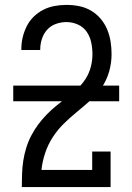

<svg xmlns="http://www.w3.org/2000/svg" viewBox="-20 -763 540 783"><path d="M69 0V-1Q69 -28 70 -55Q71 -82 75 -108Q79 -134 87 -160Q95 -186 107.5 -210Q120 -234 136 -255.5Q152 -277 170.5 -296Q189 -315 210 -332Q231 -349 252 -365.5Q273 -382 293.5 -400Q314 -418 328.5 -440.5Q343 -463 350 -489Q357 -515 357 -542Q357 -566 352 -590Q347 -614 333.5 -633.5Q320 -653 297.5 -663Q275 -673 251 -673Q229 -673 208 -665.5Q187 -658 172.5 -642Q158 -626 151 -604.5Q144 -583 144 -561V-559H67V-562Q67 -587 72.5 -610.5Q78 -634 89 -656Q100 -678 117.5 -695Q135 -712 156.5 -723Q178 -734 202 -738.5Q226 -743 251 -743Q277 -743 302.5 -738Q328 -733 350.5 -720Q373 -707 390 -687Q407 -667 417 -643Q427 -619 431 -593.5Q435 -568 435 -542Q435 -506 425 -471Q415 -436 395 -406.5Q375 -377 348 -353Q321 -329 293.5 -306.5Q266 -284 240.5 -259Q215 -234 195.5 -204Q176 -174 164.5 -140Q153 -106 149 -70H356V-145H431V0ZM34 -350V-414H466V-350Z"/></svg>

Font: Iosevka Curly Slab
Style: Regular
Weight: 400
Monospace: yes
Designer: Belleve Invis
Foundry: Belleve Invis
Version: Version 22.1.2; ttfautohint (v1.8.4)